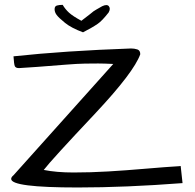

<svg xmlns="http://www.w3.org/2000/svg" viewBox="-20 -790 824 812"><path d="M752 -15.6Q510.7 2.9 308.6 2.9Q27.3 2.9 27.3 -33.2Q27.3 -41 37.1 -48.8L459 -519.5Q419.9 -521.5 395 -521.5Q370.1 -521.5 338.9 -521Q307.6 -520.5 258.8 -516.6Q115.2 -504.9 60.5 -502Q45.9 -502 42.5 -510.7Q39.1 -519.5 37.1 -551.8Q254.9 -575.2 534.2 -585Q547.9 -585 560.5 -581.1Q573.2 -577.1 573.2 -560.5Q545.9 -484.4 384.8 -312.5Q195.3 -111.3 165 -71.3Q218.8 -60.5 291 -60.5Q363.3 -60.5 437.5 -64.9Q511.7 -69.3 591.8 -76.2Q671.9 -83 744.1 -87.9ZM245.1 -769.5Q255.9 -751 272 -736.3Q288.1 -721.7 324.2 -702.1Q350.6 -721.7 360.4 -730Q370.1 -738.3 375.5 -742.2Q380.9 -746.1 387.2 -749.5Q393.6 -752.9 412.1 -763.7Q432.6 -773.4 440.4 -763.7Q444.3 -758.8 444.3 -752.4Q444.3 -746.1 439.5 -737.3Q411.1 -701.2 393.6 -689.5Q371.1 -673.8 331.1 -653.3Q281.2 -671.9 254.9 -693.4Q228.5 -714.8 219.7 -726.6Q210.9 -738.3 210.9 -751Q210.9 -763.7 220.7 -766.6Q230.5 -769.5 245.1 -769.5Z"/></svg>

Font: Architects Daughter
Style: Regular
Weight: 400
Designer: Kimberly Geswein
Foundry: Kimberly Geswein
Version: Version 1.003 2010